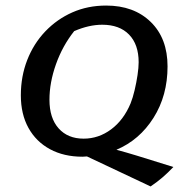

<svg xmlns="http://www.w3.org/2000/svg" viewBox="-20 -555 681 691"><path d="M277 9Q210 9 160 -18Q110 -45 82.5 -94.5Q55 -144 55 -212Q55 -280 78 -339Q101 -398 143 -442Q185 -486 240.5 -510.5Q296 -535 362 -535Q462 -535 522.5 -476Q583 -417 583 -316Q583 -211 532.5 -131Q482 -51 399 -16Q417 -11 435 -6Q453 -1 472 5L604 46Q585 66 566 82.5Q547 99 522 116L293 8Q285 9 277 9ZM281 -56Q335 -56 380 -89.5Q425 -123 450 -183Q458 -203 464.5 -230.5Q471 -258 475 -285Q479 -312 479 -331Q479 -395 444.5 -430.5Q410 -466 348 -466Q300 -466 247 -443Q205 -390 181.5 -324Q158 -258 158 -196Q158 -130 191 -93Q224 -56 281 -56Z"/></svg>

Font: Piazzolla SC Medium
Style: Italic
Weight: 500
Italic angle: -11.3°
Designer: Juan Pablo del Peral
Foundry: Huerta Tipografica
Version: Version 1.330